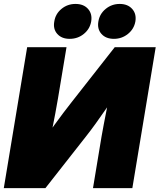

<svg xmlns="http://www.w3.org/2000/svg" viewBox="-22 -971 824 991"><path d="M661.1 0H458L502 -265.6Q506.3 -289.6 513.7 -329.6Q521 -369.6 531.2 -419.2Q541.5 -468.8 553.7 -520L594.2 -510.7Q561 -460.9 529.8 -415.5Q498.5 -370.1 471.2 -332.3Q443.8 -294.4 420.9 -265.6L212.4 0H-2.4L118.2 -727.5H321.3L276.9 -460.9Q272 -430.7 262.9 -382.8Q253.9 -335 243.7 -284.2Q233.4 -233.4 224.1 -193.8L205.6 -247.1Q229.5 -285.2 255.4 -321.3Q281.2 -357.4 304.9 -388.4Q328.6 -419.4 346.2 -441.9L570.3 -727.5H781.7ZM565.9 -770.5Q524.4 -770.5 501.7 -795.9Q479 -821.3 485.8 -860.4Q492.2 -899.4 523.4 -925Q554.7 -950.7 595.7 -950.7Q637.2 -950.7 660.2 -925Q683.1 -899.4 676.8 -860.4Q669.9 -821.3 638.4 -795.9Q606.9 -770.5 565.9 -770.5ZM337.4 -770.5Q296.4 -770.5 273.7 -795.9Q251 -821.3 258.3 -860.4Q264.2 -899.4 295.2 -925Q326.2 -950.7 367.7 -950.7Q409.7 -950.7 432.4 -925Q455.1 -899.4 448.7 -860.4Q441.9 -821.3 410.6 -795.9Q379.4 -770.5 337.4 -770.5Z"/></svg>

Font: Inter 28pt Black
Style: Italic
Weight: 900
Italic angle: -9.3988°
Designer: Rasmus Andersson
Foundry: rsms
Version: Version 4.001;git-66647c0bb